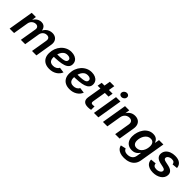

<svg xmlns="http://www.w3.org/2000/svg" viewBox="277 -2209 3876 3876"><g transform="rotate(45 2215.0 -271.0)"><path d="M20 0 109.9 -541H229L212.4 -412.6L202.6 -416.5Q222.7 -464.4 251.5 -493.4Q280.3 -522.5 314 -536.1Q347.7 -549.8 381.8 -549.8Q423.3 -549.8 451.9 -532Q480.5 -514.2 495.4 -481.4Q510.3 -448.7 512.2 -403.3L498 -411.6Q517.1 -458 547.9 -488.8Q578.6 -519.5 616.9 -534.7Q655.3 -549.8 695.8 -549.8Q746.6 -549.8 783.7 -527.3Q820.8 -504.9 837.6 -462.6Q854.5 -420.4 844.2 -359.4L784.7 0H658.7L716.8 -348.6Q722.2 -382.8 713.9 -403.3Q705.6 -423.8 687.3 -433.1Q668.9 -442.4 644.5 -442.4Q611.3 -442.4 585 -428Q558.6 -413.6 541.7 -389.2Q524.9 -364.7 519.5 -334L464.4 0H340.8L399.9 -354Q406.7 -396.5 386.5 -419.4Q366.2 -442.4 329.1 -442.4Q299.3 -442.4 272.2 -428.5Q245.1 -414.6 225.8 -388.4Q206.5 -362.3 200.7 -325.7L146.5 0Z M1158.2 11.7Q1087.9 11.7 1036.6 -14.6Q985.4 -41 958 -91.3Q930.7 -141.6 931.6 -212.9Q932.1 -282.7 955.3 -344Q978.5 -405.3 1019.8 -451.7Q1061 -498 1116.9 -524.7Q1172.9 -551.3 1238.8 -551.3Q1294.9 -551.3 1338.4 -532.7Q1381.8 -514.2 1406.5 -479.2Q1431.2 -444.3 1431.2 -396Q1431.2 -346.2 1403.3 -313.5Q1375.5 -280.8 1320.3 -262Q1265.1 -243.2 1182.9 -235.4Q1100.6 -227.5 991.2 -227.5L1005.4 -309.1Q1097.7 -309.1 1157.2 -313.2Q1216.8 -317.4 1250.5 -326.9Q1284.2 -336.4 1298.1 -352.3Q1312 -368.2 1312 -392.1Q1312 -419.4 1288.8 -435.5Q1265.6 -451.7 1225.6 -451.7Q1176.3 -451.7 1143.1 -427.7Q1109.9 -403.8 1090.3 -366.2Q1070.8 -328.6 1062.5 -287.1Q1054.2 -245.6 1053.7 -210.4Q1053.2 -176.3 1063.5 -148.2Q1073.7 -120.1 1098.9 -103.8Q1124 -87.4 1167.5 -87.4Q1213.4 -87.4 1248 -106.9Q1282.7 -126.5 1298.8 -159.7L1414.1 -144Q1386.2 -73.2 1318.4 -30.8Q1250.5 11.7 1158.2 11.7Z M1737.3 11.7Q1667 11.7 1615.7 -14.6Q1564.5 -41 1537.1 -91.3Q1509.8 -141.6 1510.7 -212.9Q1511.2 -282.7 1534.4 -344Q1557.6 -405.3 1598.9 -451.7Q1640.1 -498 1696 -524.7Q1752 -551.3 1817.9 -551.3Q1874 -551.3 1917.5 -532.7Q1960.9 -514.2 1985.6 -479.2Q2010.3 -444.3 2010.3 -396Q2010.3 -346.2 1982.4 -313.5Q1954.6 -280.8 1899.4 -262Q1844.2 -243.2 1762 -235.4Q1679.7 -227.5 1570.3 -227.5L1584.5 -309.1Q1676.8 -309.1 1736.3 -313.2Q1795.9 -317.4 1829.6 -326.9Q1863.3 -336.4 1877.2 -352.3Q1891.1 -368.2 1891.1 -392.1Q1891.1 -419.4 1867.9 -435.5Q1844.7 -451.7 1804.7 -451.7Q1755.4 -451.7 1722.2 -427.7Q1689 -403.8 1669.4 -366.2Q1649.9 -328.6 1641.6 -287.1Q1633.3 -245.6 1632.8 -210.4Q1632.3 -176.3 1642.6 -148.2Q1652.8 -120.1 1678 -103.8Q1703.1 -87.4 1746.6 -87.4Q1792.5 -87.4 1827.1 -106.9Q1861.8 -126.5 1877.9 -159.7L1993.2 -144Q1965.3 -73.2 1897.5 -30.8Q1829.6 11.7 1737.3 11.7Z M2418.9 -541 2402.8 -441.4H2091.3L2107.9 -541ZM2209.5 -672.4H2335.9L2249.5 -152.8Q2244.6 -123 2255.4 -109.9Q2266.1 -96.7 2294.9 -96.7Q2303.7 -96.7 2318.6 -98.4Q2333.5 -100.1 2342.8 -102.1V-3.9Q2323.2 1.5 2301.3 3.9Q2279.3 6.3 2258.3 6.3Q2179.2 6.3 2144.5 -31.7Q2109.9 -69.8 2121.1 -140.6Z M2427.2 0 2517.1 -541H2643.1L2553.7 0ZM2592.8 -618.2Q2562 -618.2 2543.9 -638.4Q2525.9 -658.7 2530.3 -687.5Q2535.2 -716.8 2560.3 -737.1Q2585.4 -757.3 2615.7 -757.3Q2646.5 -757.3 2664.8 -737.1Q2683.1 -716.8 2678.2 -687.5Q2673.8 -658.7 2648.7 -638.4Q2623.5 -618.2 2592.8 -618.2Z M2862.3 -311 2810.5 0H2684.1L2773.9 -541H2894.5L2874 -406.7L2860.8 -410.6Q2895 -480.5 2943.6 -514.4Q2992.2 -548.3 3057.1 -548.3Q3114.7 -548.3 3154.3 -523.2Q3193.8 -498 3210.4 -451.4Q3227.1 -404.8 3215.8 -338.9L3159.7 0H3033.2L3087.9 -327.6Q3097.2 -383.3 3074 -411.9Q3050.8 -440.4 3003.4 -440.4Q2968.8 -440.4 2939 -424.8Q2909.2 -409.2 2889.2 -380.4Q2869.1 -351.6 2862.3 -311Z M3496.6 214.8Q3428.2 214.8 3381.1 196.8Q3334 178.7 3307.6 147.9Q3281.2 117.2 3275.4 79.1L3387.2 53.7Q3392.1 69.3 3404.1 84.2Q3416 99.1 3438.7 108.9Q3461.4 118.7 3498 118.7Q3559.6 118.7 3601.6 88.4Q3643.6 58.1 3653.3 -0.5L3669.9 -95.7L3660.2 -94.7Q3645.5 -72.8 3624.3 -52.5Q3603 -32.2 3572.5 -19.3Q3542 -6.3 3499 -6.3Q3442.4 -6.3 3398.9 -30Q3355.5 -53.7 3331.1 -99.9Q3306.6 -146 3306.6 -212.9Q3306.6 -274.4 3325 -334.2Q3343.3 -394 3377.9 -442.4Q3412.6 -490.7 3462.4 -519.5Q3512.2 -548.3 3575.2 -548.3Q3610.8 -548.3 3636.2 -539.1Q3661.6 -529.8 3678.7 -514.6Q3695.8 -499.5 3706.3 -482.4Q3716.8 -465.3 3722.2 -449.2L3729 -450.7L3744.1 -541H3868.7L3777.8 3.4Q3765.6 77.1 3726.1 123.8Q3686.5 170.4 3627.2 192.6Q3567.9 214.8 3496.6 214.8ZM3535.6 -106.4Q3578.1 -106.4 3610.1 -126.2Q3642.1 -146 3663.3 -178.5Q3684.6 -210.9 3695.1 -250.2Q3705.6 -289.6 3705.6 -328.6Q3705.6 -382.3 3680.4 -413.3Q3655.3 -444.3 3605.5 -444.3Q3564.5 -444.3 3532.7 -424.3Q3501 -404.3 3479 -371.3Q3457 -338.4 3445.8 -298.6Q3434.6 -258.8 3434.6 -219.2Q3434.6 -166.5 3460 -136.5Q3485.4 -106.4 3535.6 -106.4Z M4119.1 11.2Q4057.1 11.2 4011.2 -6.8Q3965.3 -24.9 3939 -58.6Q3912.6 -92.3 3909.7 -139.6Q3909.7 -142.1 3909.4 -144.5Q3909.2 -147 3909.2 -149.9L4029.3 -161.1Q4032.2 -121.1 4055.4 -103Q4078.6 -85 4123.5 -85Q4154.8 -85 4180.9 -94.2Q4207 -103.5 4223.9 -119.6Q4240.7 -135.7 4242.7 -156.7Q4245.1 -177.7 4230.7 -191.4Q4216.3 -205.1 4182.6 -212.4L4093.8 -231.9Q4023.4 -248 3990.2 -285.4Q3957 -322.8 3962.4 -378.9Q3966.8 -431.6 3999.8 -469.7Q4032.7 -507.8 4085.4 -528.1Q4138.2 -548.3 4200.7 -548.3Q4290.5 -548.3 4340.1 -511.5Q4389.6 -474.6 4397 -414.6Q4397.9 -411.1 4398.4 -407.2Q4398.9 -403.3 4398.9 -398.9L4284.7 -387.7Q4281.7 -417.5 4262 -435.8Q4242.2 -454.1 4200.2 -454.1Q4172.9 -454.1 4148.2 -445.1Q4123.5 -436 4107.4 -420.4Q4091.3 -404.8 4088.9 -383.3Q4086.4 -361.8 4100.8 -348.6Q4115.2 -335.4 4151.4 -327.1L4241.2 -307.6Q4312 -292 4345 -256.3Q4377.9 -220.7 4373 -166Q4369.6 -125.5 4348.6 -92.5Q4327.6 -59.6 4292.7 -36.4Q4257.8 -13.2 4213.4 -1Q4168.9 11.2 4119.1 11.2Z"/></g></svg>

Font: Inter 17pt SemiBold
Style: Italic
Weight: 600
Italic angle: -9.3988°
Version: Version 4.001;git-66647c0bb